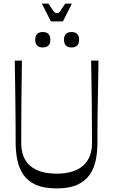

<svg xmlns="http://www.w3.org/2000/svg" viewBox="-20 -1037 630 1068"><path d="M295 11Q224 11 179.5 -9Q135 -29 110.5 -64.5Q86 -100 76.5 -146.5Q67 -193 67 -244Q67 -260 67 -293Q67 -326 66.5 -371Q66 -416 65.5 -470Q65 -524 64 -583Q63 -642 62 -700H102Q100 -586 99 -472Q98 -358 98 -244Q98 -200 110.5 -168Q123 -136 148 -114.5Q173 -93 210 -82Q247 -71 295 -71Q343 -71 379.5 -82Q416 -93 441 -114.5Q466 -136 479 -168Q492 -200 492 -244Q492 -358 490.5 -472Q489 -586 487 -700H528Q527 -642 526 -583Q525 -524 524 -470Q523 -416 522.5 -370.5Q522 -325 522 -292Q522 -259 522 -243Q522 -193 513 -147.5Q504 -102 479.5 -66Q455 -30 410.5 -9.5Q366 11 295 11ZM218 -773Q176 -773 176 -816Q176 -838 187 -848.5Q198 -859 218 -859Q238 -859 249 -848.5Q260 -838 260 -816Q260 -794 249 -783.5Q238 -773 218 -773ZM378 -773Q336 -773 336 -816Q336 -838 347 -848.5Q358 -859 378 -859Q398 -859 409 -848.5Q420 -838 420 -816Q420 -794 409 -783.5Q398 -773 378 -773ZM263 -918 213 -1017H249Q267 -990 275 -979Q283 -968 287 -966Q291 -964 296 -964Q303 -964 306.5 -966Q310 -968 317.5 -979Q325 -990 343 -1017H380L330 -918Z"/></svg>

Font: Ojuju
Style: Regular
Weight: 400
Designer: Chisaokwu Joboson, Mirko Velimirovic
Foundry: Udi Foundry
Version: Version 1.000